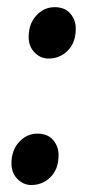

<svg xmlns="http://www.w3.org/2000/svg" viewBox="-20 -506 248 536"><path d="M60 -403Q60 -439.5 81.5 -462.8Q103 -486 132.5 -486Q161 -486 176.2 -468.2Q191.5 -450.5 191.5 -426Q191.5 -387 169.2 -364.8Q147 -342.5 115.5 -342.5Q93.5 -342.5 76.8 -359.2Q60 -376 60 -403ZM12 -50Q12 -86.5 33.5 -109.8Q55 -133 84.5 -133Q113 -133 128.2 -115.2Q143.5 -97.5 143.5 -73Q143.5 -34 121.2 -11.8Q99 10.5 67.5 10.5Q45.5 10.5 28.8 -6.2Q12 -23 12 -50Z"/></svg>

Font: Merriweather 120pt
Style: Bold Italic
Weight: 700
Italic angle: -7.8°
Version: Version 2.101